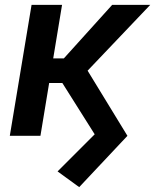

<svg xmlns="http://www.w3.org/2000/svg" viewBox="-20 -561 641 793"><path d="M307.1 211.9 217.8 147 371.1 -6.3 234.4 -223.1 325.2 -296.4 506.3 0ZM20.5 0 110.4 -541H236.3L147 0ZM148.4 -218.3 164.1 -319.8H243.7L443.4 -541H600.6L293.5 -218.3Z"/></svg>

Font: Inter 17pt SemiBold
Style: Italic
Weight: 600
Italic angle: -9.3988°
Version: Version 4.001;git-66647c0bb